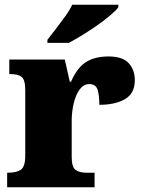

<svg xmlns="http://www.w3.org/2000/svg" viewBox="-20 -786 601 806"><path d="M10 0V-61H15Q49 -61 67.5 -73.5Q86 -86 86 -133V-407Q86 -451 71 -463Q56 -475 23 -475H19V-536H252L273 -443H278Q304 -502 341 -525.5Q378 -549 436 -549Q495 -549 520.5 -520.5Q546 -492 546 -450Q546 -394 505 -370Q464 -346 397 -346Q397 -387 389.5 -410Q382 -433 354 -433Q331 -433 314.5 -410.5Q298 -388 289.5 -352.5Q281 -317 281 -278V-128Q281 -84 297.5 -72.5Q314 -61 342 -61H377V0ZM179 -619Q194 -638 214 -664Q234 -690 253.5 -717Q273 -744 283 -766H477V-756Q468 -743 444.5 -723Q421 -703 390 -681Q359 -659 327 -639.5Q295 -620 269 -606H179Z"/></svg>

Font: Noto Serif Ethiopic Black
Style: Regular
Weight: 900
Designer: Monotype Design Team
Foundry: Monotype Imaging Inc.
Version: Version 2.102; ttfautohint (v1.8.4.7-5d5b)